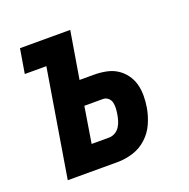

<svg xmlns="http://www.w3.org/2000/svg" viewBox="-99 -615 699 711"><g transform="rotate(-20 250.0 -260.0)"><path d="M51 0 121 -424H36L52 -520H250L219 -334H276Q300 -334 323 -329.5Q346 -325 364.5 -313.5Q383 -302 396.5 -284Q410 -266 416 -244.5Q422 -223 422 -199Q422 -175 418 -152Q413 -122 400 -92.5Q387 -63 363 -41Q339 -19 308.5 -9.5Q278 0 248 0ZM248 -96Q261 -96 272.5 -102.5Q284 -109 291 -120Q298 -131 301.5 -143Q305 -155 307 -167Q309 -179 309.5 -190.5Q310 -202 307.5 -212.5Q305 -223 296.5 -230.5Q288 -238 276 -238H203L180 -96Z"/></g></svg>

Font: Iosevka Term Curly Oblique
Style: Bold
Weight: 700
Italic angle: -9°
Designer: Belleve Invis
Foundry: Belleve Invis
Version: Version 32.3.0